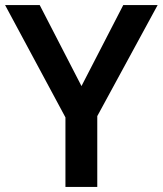

<svg xmlns="http://www.w3.org/2000/svg" viewBox="-20 -734 639 754"><path d="M300 -396 136 -714H0L237 -273V0H362V-278L599 -714H464Z"/></svg>

Font: Noto Sans New Tai Lue Semibold
Style: Regular
Weight: 600
Designer: Monotype Design Team
Foundry: Monotype Imaging Inc.
Version: Version 2.004